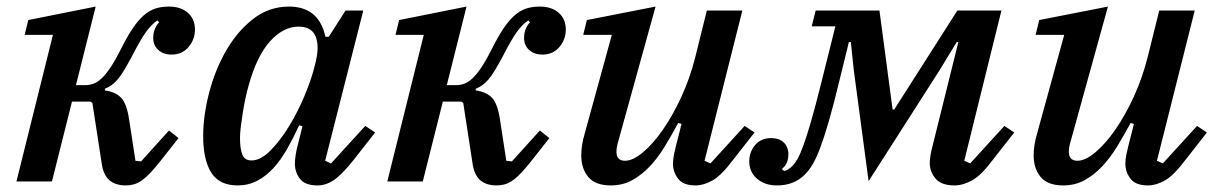

<svg xmlns="http://www.w3.org/2000/svg" viewBox="-20 -552 3699 584"><path d="M363 12Q331 12 312.5 -4Q294 -20 289 -57L261 -239L255 -243H199L138 0H30L141 -446H55L66 -491L271 -532L211 -293H240Q252 -293 264.5 -297.5Q277 -302 290 -314.5Q303 -327 317.5 -349Q332 -371 349 -405Q367 -441 383.5 -465.5Q400 -490 417 -505Q434 -520 452.5 -526Q471 -532 494 -532Q530 -532 551.5 -513Q573 -494 573 -462Q573 -432 553.5 -409Q534 -386 502 -386Q477 -386 461.5 -400Q446 -414 446 -437Q446 -451 451 -463.5Q456 -476 464 -484L459 -490Q442 -479 425 -456Q408 -433 382 -382Q368 -356 357.5 -338.5Q347 -321 337.5 -310Q328 -299 318.5 -292.5Q309 -286 299 -282V-277Q333 -272 349.5 -253.5Q366 -235 373 -187L392 -63L409 -61L494 -155L523 -132L471 -66Q453 -43 439 -28Q425 -13 412.5 -4Q400 5 388 8.5Q376 12 363 12Z M703 12Q647 12 622.5 -27Q598 -66 598 -138Q598 -200 616 -269.5Q634 -339 667.5 -397.5Q701 -456 749.5 -494Q798 -532 859 -532Q903 -532 931 -510Q959 -488 970 -440H980L1031 -520H1085L969 -63L987 -55L1091 -169L1121 -149L1056 -66Q1021 -22 996.5 -5Q972 12 946 12Q908 12 892.5 -8Q877 -28 877 -54Q877 -67 879.5 -82Q882 -97 885 -108L900 -168L890 -171Q872 -132 853 -98.5Q834 -65 811.5 -40.5Q789 -16 762 -2Q735 12 703 12ZM745 -64Q773 -64 803 -94.5Q833 -125 859.5 -168.5Q886 -212 906 -260Q926 -308 935 -343L940 -363Q952 -411 940 -441Q928 -471 888 -471Q842 -471 801.5 -426.5Q761 -382 736 -291Q731 -274 726.5 -252.5Q722 -231 718.5 -209Q715 -187 712.5 -167Q710 -147 710 -132Q710 -100 717 -82Q724 -64 745 -64Z M1491 12Q1459 12 1440.5 -4Q1422 -20 1417 -57L1389 -239L1383 -243H1327L1266 0H1158L1269 -446H1183L1194 -491L1399 -532L1339 -293H1368Q1380 -293 1392.5 -297.5Q1405 -302 1418 -314.5Q1431 -327 1445.5 -349Q1460 -371 1477 -405Q1495 -441 1511.5 -465.5Q1528 -490 1545 -505Q1562 -520 1580.5 -526Q1599 -532 1622 -532Q1658 -532 1679.5 -513Q1701 -494 1701 -462Q1701 -432 1681.5 -409Q1662 -386 1630 -386Q1605 -386 1589.5 -400Q1574 -414 1574 -437Q1574 -451 1579 -463.5Q1584 -476 1592 -484L1587 -490Q1570 -479 1553 -456Q1536 -433 1510 -382Q1496 -356 1485.5 -338.5Q1475 -321 1465.5 -310Q1456 -299 1446.5 -292.5Q1437 -286 1427 -282V-277Q1461 -272 1477.5 -253.5Q1494 -235 1501 -187L1520 -63L1537 -61L1622 -155L1651 -132L1599 -66Q1581 -43 1567 -28Q1553 -13 1540.5 -4Q1528 5 1516 8.5Q1504 12 1491 12Z M1838 12Q1791 12 1769.5 -13.5Q1748 -39 1748 -80Q1748 -95 1750.5 -111Q1753 -127 1758 -144L1841 -446H1754L1765 -491L1974 -532L1858 -113Q1855 -101 1855 -91Q1855 -63 1881 -63Q1905 -63 1935.5 -88.5Q1966 -114 1996 -157Q2026 -200 2052.5 -257.5Q2079 -315 2095 -379L2130 -520H2238L2123 -63L2141 -55L2245 -169L2275 -149L2210 -66Q2174 -18 2147 -3Q2120 12 2096 12Q2058 12 2042.5 -8.5Q2027 -29 2027 -54Q2027 -67 2030 -82Q2033 -97 2036 -108L2053 -175L2043 -178Q2023 -141 2002 -106.5Q1981 -72 1956.5 -46Q1932 -20 1903 -4Q1874 12 1838 12Z M2344 12Q2306 12 2282.5 -8.5Q2259 -29 2259 -61Q2259 -90 2277 -111Q2295 -132 2326 -132Q2350 -132 2364 -118.5Q2378 -105 2378 -83Q2378 -53 2358 -38L2365 -32Q2377 -34 2390 -47Q2398 -55 2406 -69Q2414 -83 2424 -110.5Q2434 -138 2447 -183Q2460 -228 2478 -300L2521 -472H2449L2461 -520H2655L2695 -219H2700L2892 -520H3026L2913 -63L2931 -55L3035 -169L3065 -149L3000 -66Q2965 -19 2937 -3.5Q2909 12 2883 12Q2843 12 2825.5 -9Q2808 -30 2808 -56Q2808 -67 2810.5 -81Q2813 -95 2816 -106L2895 -424H2890L2837 -337L2622 -1L2577 -338L2568 -424H2562L2534 -310Q2516 -235 2501.5 -185Q2487 -135 2475 -103Q2463 -71 2452 -52.5Q2441 -34 2428 -21Q2395 12 2344 12Z M3214 12Q3167 12 3145.5 -13.5Q3124 -39 3124 -80Q3124 -95 3126.5 -111Q3129 -127 3134 -144L3217 -446H3130L3141 -491L3350 -532L3234 -113Q3231 -101 3231 -91Q3231 -63 3257 -63Q3281 -63 3311.5 -88.5Q3342 -114 3372 -157Q3402 -200 3428.5 -257.5Q3455 -315 3471 -379L3506 -520H3614L3499 -63L3517 -55L3621 -169L3651 -149L3586 -66Q3550 -18 3523 -3Q3496 12 3472 12Q3434 12 3418.5 -8.5Q3403 -29 3403 -54Q3403 -67 3406 -82Q3409 -97 3412 -108L3429 -175L3419 -178Q3399 -141 3378 -106.5Q3357 -72 3332.5 -46Q3308 -20 3279 -4Q3250 12 3214 12Z"/></svg>

Font: IBM Plex Serif Medm
Style: Italic
Weight: 500
Italic angle: -14°
Designer: Mike Abbink, Paul van der Laan, Pieter van Rosmalen
Foundry: Bold Monday
Version: Version 3.001